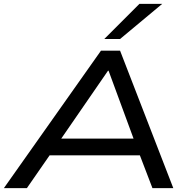

<svg xmlns="http://www.w3.org/2000/svg" viewBox="-33 -965 974 985"><path d="M-13 0 485 -705H583L856 0H749L672 -201L719 -168H181L245 -202L105 0ZM521 -602 264 -229 231 -254H696L661 -230L524 -602ZM502 -765 682 -945H799L583 -765Z"/></svg>

Font: Nunito Sans 10pt Expanded Medium
Style: Italic
Weight: 500
Width: 7
Italic angle: -9°
Designer: Vernon Adams
Foundry: Vernon Adams
Version: Version 3.101;gftools[0.9.27]